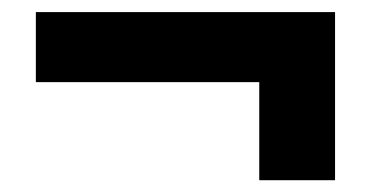

<svg xmlns="http://www.w3.org/2000/svg" viewBox="-20 -475 626 324"><path d="M40.5 -336.4V-454.6H545.4V-170.9H417.5V-336.4Z"/></svg>

Font: CaskaydiaMono NF
Style: Bold
Weight: 700
Designer: Aaron Bell
Foundry: Saja Typeworks
Version: Version 2111.001; ttfautohint (v1.8.4);Nerd Fonts 3.1.1